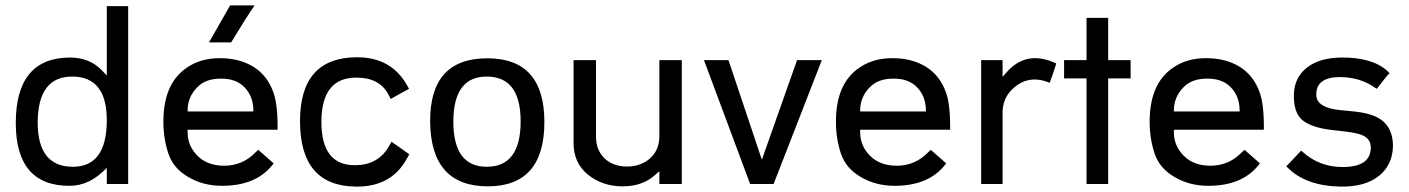

<svg xmlns="http://www.w3.org/2000/svg" viewBox="-20 -689 5275 719"><path d="M252.9 -64.5Q379.9 -64.5 379.9 -239.3Q379.9 -400.4 252.9 -402.3Q122.1 -404.3 121.1 -230.5Q121.1 -64.5 252.9 -64.5ZM379.9 -406.2V-666H460V0H379.9V-60.5Q316.4 6.8 241.2 6.8Q39.1 7.8 39.1 -228.5Q39.1 -472.7 242.2 -473.6Q316.4 -473.6 363.3 -423.8Z M933.6 -668.9Q903.3 -626 845.7 -530.3H762.7Q786.1 -570.3 841.8 -668.9ZM682.6 -271.5H928.7V-275.4Q928.7 -328.1 895.5 -362.3Q863.3 -395.5 805.7 -394.5Q749 -394.5 717.8 -361.3Q682.6 -325.2 682.6 -275.4ZM682.6 -203.1V-193.4Q682.6 -142.6 719.7 -105.5Q756.8 -68.4 819.3 -68.4Q889.6 -68.4 938.5 -120.1L947.3 -127.9Q990.2 -89.8 1004.9 -77.1L1000 -71.3Q938.5 6.8 811.5 6.8Q740.2 6.8 684.6 -26.4Q628.9 -58.6 610.4 -114.3Q591.8 -169.9 591.8 -233.4Q591.8 -378.9 682.6 -437.5Q733.4 -471.7 805.7 -471.2Q877.9 -470.7 929.7 -438.5Q981.4 -406.2 1003.9 -342.8Q1020.5 -296.9 1019.5 -203.1Z M1183.6 -232.4Q1183.6 -68.4 1311.5 -70.3Q1395.5 -71.3 1435.5 -139.6L1446.3 -158.2L1512.7 -111.3L1502.9 -93.8Q1445.3 10.7 1314.5 9.8Q1103.5 8.8 1103.5 -235.4Q1103.5 -472.7 1314.5 -474.6Q1443.4 -475.6 1502.9 -372.1L1511.7 -356.4Q1456.1 -326.2 1443.4 -318.4L1434.6 -335Q1401.4 -398.4 1314.5 -398.4Q1183.6 -398.4 1183.6 -232.4Z M1806.6 8.8Q1593.8 8.8 1590.8 -232.4Q1588.9 -470.7 1804.7 -470.7Q2018.6 -470.7 2018.6 -232.4Q2018.6 8.8 1806.6 8.8ZM1802.7 -64.5Q1929.7 -64.5 1929.7 -234.4Q1929.7 -402.3 1802.7 -402.3Q1677.7 -402.3 1677.7 -233.4Q1677.7 -64.5 1802.7 -64.5Z M2211.9 -176.8Q2211.9 -127 2244.1 -95.7Q2276.4 -65.4 2328.1 -65.4Q2378.9 -65.4 2414.1 -95.7Q2448.2 -126 2449.2 -176.8V-463.9H2533.2V0H2449.2V-47.9L2432.6 -33.2Q2385.7 8.8 2311.5 8.8Q2237.3 8.8 2182.6 -34.2Q2127.9 -78.1 2127.9 -153.3V-463.9H2211.9Z M2833 -90.8Q2833 -90.8 2964.8 -463.9H3057.6L2877 0H2789.1L2616.2 -463.9H2708Z M3201.2 -271.5H3447.3V-275.4Q3447.3 -328.1 3414.1 -362.3Q3381.8 -395.5 3324.2 -394.5Q3267.6 -394.5 3236.3 -361.3Q3201.2 -325.2 3201.2 -275.4ZM3201.2 -203.1V-193.4Q3201.2 -142.6 3238.3 -105.5Q3275.4 -68.4 3337.9 -68.4Q3408.2 -68.4 3457 -120.1L3465.8 -127.9Q3508.8 -89.8 3523.4 -77.1L3518.6 -71.3Q3457 6.8 3330.1 6.8Q3258.8 6.8 3203.1 -26.4Q3147.5 -58.6 3128.9 -114.3Q3110.4 -169.9 3110.4 -233.4Q3110.4 -378.9 3201.2 -437.5Q3252 -471.7 3324.2 -471.2Q3396.5 -470.7 3448.2 -438.5Q3500 -406.2 3522.5 -342.8Q3539.1 -296.9 3538.1 -203.1Z M3911.1 -378.9Q3828.1 -413.1 3768.6 -352.5Q3734.4 -318.4 3734.4 -266.6V0H3654.3V-463.9H3734.4V-401.4L3752 -420.9Q3826.2 -502.9 3935.5 -451.2Q3922.9 -411.1 3911.1 -378.9Z M4048.8 -395.5H3964.8V-463.9H4048.8V-622.1H4129.9V-463.9H4213.9V-395.5H4129.9V0H4048.8Z M4376 -271.5H4622.1V-275.4Q4622.1 -328.1 4588.9 -362.3Q4556.6 -395.5 4499 -394.5Q4442.4 -394.5 4411.1 -361.3Q4376 -325.2 4376 -275.4ZM4376 -203.1V-193.4Q4376 -142.6 4413.1 -105.5Q4450.2 -68.4 4512.7 -68.4Q4583 -68.4 4631.8 -120.1L4640.6 -127.9Q4683.6 -89.8 4698.2 -77.1L4693.4 -71.3Q4631.8 6.8 4504.9 6.8Q4433.6 6.8 4377.9 -26.4Q4322.3 -58.6 4303.7 -114.3Q4285.2 -169.9 4285.2 -233.4Q4285.2 -378.9 4376 -437.5Q4426.8 -471.7 4499 -471.2Q4571.3 -470.7 4623 -438.5Q4674.8 -406.2 4697.3 -342.8Q4713.9 -296.9 4712.9 -203.1Z M5050.8 -271.5Q5128.9 -263.7 5162.1 -232.4Q5195.3 -201.2 5196.3 -145.5Q5196.3 -73.2 5145 -31.2Q5093.8 10.7 5002 9.8Q4871.1 7.8 4802.7 -60.5L4796.9 -66.4L4804.7 -74.2L4852.5 -125L4859.4 -119.1Q4921.9 -63.5 5007.8 -63.5Q5113.3 -63.5 5113.3 -136.7Q5113.3 -162.1 5093.3 -176.3Q5073.2 -190.4 5018.6 -196.3L4967.8 -202.1Q4893.6 -210.9 4859.4 -237.3Q4825.2 -263.7 4825.2 -330.1Q4825.2 -396.5 4872.6 -434.6Q4919.9 -472.7 5002.9 -473.6Q5119.1 -474.6 5175.8 -422.9L5183.6 -415Q5183.6 -414.1 5175.8 -407.2L5135.7 -356.4L5127.9 -361.3Q5074.2 -399.4 4999 -400.4Q4908.2 -400.4 4909.2 -334Q4909.2 -285.2 5001 -276.4Z"/></svg>

Font: BF_TEXT
Style: Regular
Weight: 400
Foundry: EA DICE
Version: Version 1.404